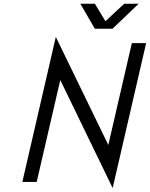

<svg xmlns="http://www.w3.org/2000/svg" viewBox="-20 -958 790 1011"><path d="M297.4 -536.6 173.3 0H97.7L273.9 -763.7L550.3 -194.8L674.3 -731H749.5L573.2 32.2ZM402.8 -938.5H479.5L535.2 -846.2L634.3 -938.5H710.4L572.3 -806.6H479.5Z"/></svg>

Font: Glacial Indifference
Style: Italic
Weight: 400
Designer: Alfredo Marco Pradil
Foundry: Alfredo Marco Pradil
Version: Version 1.312